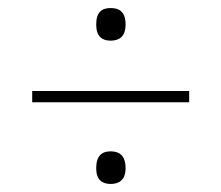

<svg xmlns="http://www.w3.org/2000/svg" viewBox="-20 -597 550 477"><path d="M255 -496C276 -496 292 -506 292 -536C292 -568 276 -577 255 -577C234 -577 219 -568 219 -536C219 -506 234 -496 255 -496ZM60 -343H450V-371H60ZM255 -140C276 -140 292 -150 292 -179C292 -211 276 -221 255 -221C234 -221 219 -211 219 -179C219 -150 234 -140 255 -140Z"/></svg>

Font: Noto Serif SemiCondensed Thin
Style: Regular
Weight: 100
Width: 4
Designer: Monotype Design Team
Foundry: Monotype Imaging Inc.
Version: Version 2.015